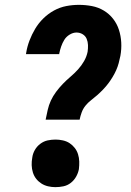

<svg xmlns="http://www.w3.org/2000/svg" viewBox="-20 -763 540 791"><path d="M168 -270Q172 -290 176.5 -310Q181 -330 189.5 -348.5Q198 -367 211 -384.5Q224 -402 239 -417.5Q254 -433 270.5 -447Q287 -461 301.5 -477Q316 -493 326.5 -511.5Q337 -530 341 -550Q343 -564 342.5 -577.5Q342 -591 337 -603Q332 -615 320.5 -622Q309 -629 295 -629Q281 -629 267 -620.5Q253 -612 245 -599Q237 -586 232 -571.5Q227 -557 224 -542V-540H87L88 -546Q92 -571 101.5 -596Q111 -621 125 -644.5Q139 -668 159 -687.5Q179 -707 203 -720Q227 -733 253 -738Q279 -743 305 -743Q332 -743 358.5 -738Q385 -733 407.5 -719.5Q430 -706 446 -685.5Q462 -665 470 -640Q478 -615 479.5 -588Q481 -561 476 -533Q473 -518 469 -503Q465 -488 458.5 -473.5Q452 -459 443.5 -445Q435 -431 425.5 -418.5Q416 -406 404.5 -394Q393 -382 380.5 -371Q368 -360 355 -350Q342 -340 332 -327.5Q322 -315 316.5 -300Q311 -285 308 -270ZM208 8Q193 8 178 4.5Q163 1 150.5 -7Q138 -15 129 -26.5Q120 -38 115.5 -52.5Q111 -67 110.5 -82.5Q110 -98 113 -114Q115 -130 123.5 -145Q132 -160 146 -170.5Q160 -181 176 -184.5Q192 -188 209 -188Q224 -188 239.5 -184.5Q255 -181 267 -173Q279 -165 288 -153.5Q297 -142 301.5 -127.5Q306 -113 306.5 -97.5Q307 -82 305 -66Q302 -50 293.5 -35Q285 -20 271.5 -9.5Q258 1 241.5 4.5Q225 8 208 8Z"/></svg>

Font: Iosevka Heavy
Style: Italic
Weight: 900
Italic angle: -9°
Monospace: yes
Designer: Belleve Invis
Foundry: Belleve Invis
Version: Version 32.5.0; ttfautohint (v1.8.4)